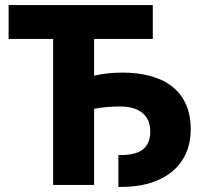

<svg xmlns="http://www.w3.org/2000/svg" viewBox="-20 -731 796 759"><path d="M14 -577H190V0H352V-301C385 -307 416 -310 456 -310C527 -310 574 -278 574 -212C574 -144 533 -118 456 -118H448V8H456C508 8 551 1 587 -12C673 -43 734 -110 734 -220C734 -378 620 -444 464 -444C424 -444 388 -440 352 -432V-577H584V-711H14Z"/></svg>

Font: Asimov Pro
Style: Blk
Weight: 900
Designer: Google
Version: Version 2.000980; 2014